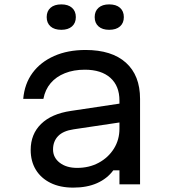

<svg xmlns="http://www.w3.org/2000/svg" viewBox="-20 -841 790 876"><path d="M537 -370V-284L316 -251Q268 -244 245 -220Q222 -196 222 -159Q222 -122 252.5 -98.5Q283 -75 332 -75Q387 -75 430.5 -98.5Q474 -122 499.5 -162.5Q525 -203 525 -254V-382Q525 -449 483.5 -486Q442 -523 367 -523Q316 -523 276 -507Q236 -491 211 -461.5Q186 -432 178 -390H86Q92 -459 128.5 -508.5Q165 -558 227 -585.5Q289 -613 370 -613Q490 -613 554.5 -555Q619 -497 619 -390V0H525V-64H497Q469 -26 423 -5.5Q377 15 314 15Q254 15 210.5 -6.5Q167 -28 143.5 -66.5Q120 -105 120 -157Q120 -229 167.5 -275.5Q215 -322 304 -335ZM260 -705Q228 -705 210.5 -720.5Q193 -736 193 -763Q193 -790 210.5 -805.5Q228 -821 260 -821Q291 -821 308.5 -805.5Q326 -790 326 -763Q326 -736 308.5 -720.5Q291 -705 260 -705ZM478 -705Q447 -705 429.5 -720.5Q412 -736 412 -763Q412 -790 429.5 -805.5Q447 -821 478 -821Q510 -821 527.5 -805.5Q545 -790 545 -763Q545 -736 527.5 -720.5Q510 -705 478 -705Z"/></svg>

Font: Martian Mono SemiExpanded Light
Style: Regular
Weight: 300
Width: 6
Monospace: yes
Designer: Roman Shamin
Foundry: Evil Martians
Version: Version 0.930